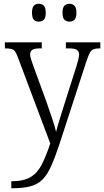

<svg xmlns="http://www.w3.org/2000/svg" viewBox="-20 -761 553 1020"><path d="M40 202Q105 202 142 180Q179 158 202 113Q225 68 247 1L77 -451Q69 -474 61.5 -485.5Q54 -497 42 -500.5Q30 -504 9 -504H6V-536H202V-504H193Q163 -504 151.5 -496Q140 -488 140 -471Q140 -462 144.5 -447.5Q149 -433 158 -408L225 -225Q241 -179 256.5 -133.5Q272 -88 278 -60Q285 -89 295.5 -122.5Q306 -156 318 -195L387 -412Q392 -430 396 -445Q400 -460 400 -471Q400 -488 388.5 -496Q377 -504 346 -504H330V-536H513V-504H509Q489 -504 477 -499.5Q465 -495 457 -480Q449 -465 439 -435L297 1Q273 74 252 121Q231 168 205 193.5Q179 219 141 229Q103 239 45 239H40ZM349 -646Q333 -646 322.5 -656Q312 -666 312 -693Q312 -721 322.5 -731Q333 -741 349 -741Q365 -741 375.5 -731Q386 -721 386 -693Q386 -666 375.5 -656Q365 -646 349 -646ZM186 -646Q170 -646 160 -656Q150 -666 150 -693Q150 -721 160 -731Q170 -741 186 -741Q202 -741 212.5 -731Q223 -721 223 -693Q223 -666 212.5 -656Q202 -646 186 -646Z"/></svg>

Font: Noto Serif Hebrew SemiCondensed Light
Style: Regular
Weight: 300
Width: 4
Designer: Monotype Design Team
Foundry: Monotype Imaging Inc.
Version: Version 2.004; ttfautohint (v1.8.4.7-5d5b)